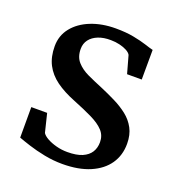

<svg xmlns="http://www.w3.org/2000/svg" viewBox="-109 -656 705 757"><g transform="rotate(20 243.5 -277.0)"><path d="M234 11Q195.5 11 158 3.5Q120.5 -4 90.2 -13.8Q60 -23.5 43 -30V-158H109.5L128.5 -80.5Q134.5 -70.5 151 -61.2Q167.5 -52 190 -46Q212.5 -40 236.5 -40Q275 -40 298.8 -50.2Q322.5 -60.5 333.8 -78.5Q345 -96.5 345 -120.5Q345 -148.5 327 -168Q309 -187.5 275.2 -204Q241.5 -220.5 194 -239.5Q146 -258.5 113.5 -282.2Q81 -306 64.2 -338.5Q47.5 -371 47.5 -415.5Q47.5 -460 74 -493.2Q100.5 -526.5 146.5 -545Q192.5 -563.5 250.5 -563.5Q294 -563.5 326.2 -557.2Q358.5 -551 380.5 -543.8Q402.5 -536.5 415.5 -533.5L415 -409H353.5L333 -482.5Q328.5 -491 315.8 -498Q303 -505 285.2 -509.2Q267.5 -513.5 248 -513.5Q218 -514 195.2 -505Q172.5 -496 160 -479.5Q147.5 -463 147.5 -440.5Q147.5 -407 165.8 -386.5Q184 -366 213.5 -352.2Q243 -338.5 276 -325Q308 -311.5 338.8 -296.2Q369.5 -281 394 -261.8Q418.5 -242.5 433 -215.5Q447.5 -188.5 447.5 -151Q447.5 -102.5 422.5 -66.2Q397.5 -30 349.8 -9.5Q302 11 234 11Z"/></g></svg>

Font: Merriweather 28pt Medium
Style: Regular
Weight: 500
Version: Version 2.100